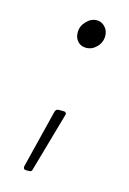

<svg xmlns="http://www.w3.org/2000/svg" viewBox="-88 -502 411 613"><g transform="rotate(15 117.5 -195.5)"><path d="M106 -403Q106 -424 121.5 -440Q137 -456 156 -456Q171 -456 182.5 -444Q194 -432 194 -414Q194 -393 179 -377.5Q164 -362 144 -362Q127 -362 116.5 -373.5Q106 -385 106 -403ZM52 54 100 -139Q103 -148 111 -148H129Q133 -148 135.5 -145Q138 -142 136 -137L81 56Q80 65 71 65H60Q55 65 53 61.5Q51 58 52 54Z"/></g></svg>

Font: Barlow Semi Condensed ExLight
Style: Italic
Weight: 275
Width: 4
Italic angle: -7°
Designer: Jeremy Tribby
Foundry: Tribby Type
Version: Version 1.408